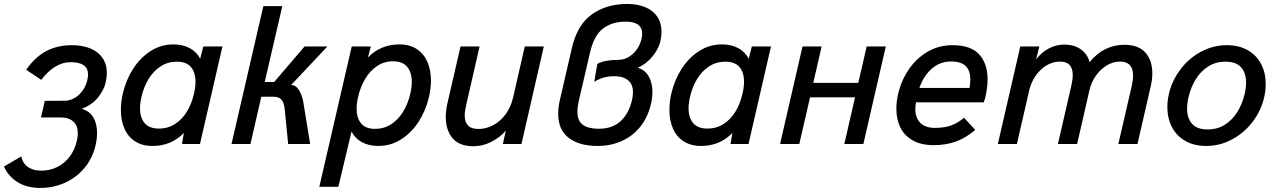

<svg xmlns="http://www.w3.org/2000/svg" viewBox="-100 -720 6379 960"><path d="M-80.1 112.8 6.3 62Q13.7 97.7 40.5 115.5Q67.4 133.3 106.4 133.3Q149.9 133.3 186.5 115Q223.1 96.7 248.5 63Q273.9 29.3 284.2 -15.6Q289.1 -35.2 289.1 -53.7Q289.1 -91.8 266.6 -112.3Q244.1 -132.8 203.1 -132.8H105L124 -215.8L229.5 -216.3Q269.5 -220.7 298.3 -249.5Q327.1 -278.3 336.4 -318.8Q340.3 -335.4 340.3 -347.2Q340.3 -409.2 252.9 -409.2Q212.4 -409.2 175.5 -386.2Q138.7 -363.3 106.4 -320.8L30.8 -371.1Q75.7 -435.5 131.6 -464.8Q187.5 -494.1 259.8 -494.1Q311 -494.1 350.6 -478.3Q390.1 -462.4 412.1 -430.9Q434.1 -399.4 434.1 -355Q434.1 -332.5 428.2 -306.6Q418.9 -268.6 389.4 -231.9Q359.9 -195.3 308.6 -175.8Q347.7 -165 366.5 -133.3Q385.3 -101.6 385.3 -55.7Q385.3 -25.9 377.9 5.9Q362.3 72.8 321.3 121.1Q280.3 169.4 222.9 194.6Q165.5 219.7 101.6 219.7Q36.1 219.7 -10.5 191.7Q-57.1 163.6 -80.1 112.8Z M1012.2 -487.8 899.9 0H810.1L819.3 -55.2Q755.9 9.8 663.1 9.8Q611.3 9.8 575.7 -13.2Q540 -36.1 522.2 -76.9Q504.4 -117.7 504.4 -170.4Q504.4 -211.9 514.2 -252.9Q529.8 -320.3 565.7 -376.2Q601.6 -432.1 653.6 -465.1Q705.6 -498 766.6 -498Q814.5 -498 848.9 -479.2Q883.3 -460.4 900.9 -426.3L916.5 -487.8ZM877.4 -311.5Q877.4 -357.9 854.7 -384.8Q832 -411.6 783.7 -411.6Q738.8 -411.6 702.6 -387.9Q666.5 -364.3 642.3 -324.2Q618.2 -284.2 607.4 -235.4Q600.1 -204.6 600.1 -177.7Q600.1 -131.3 623.3 -104.2Q646.5 -77.1 694.3 -77.1Q739.7 -77.1 775.6 -100.3Q811.5 -123.5 835.2 -163.1Q858.9 -202.6 870.1 -252.9Q877.4 -283.7 877.4 -311.5Z M1216.8 -689.5H1311.5L1223.6 -310.1H1271L1422.9 -487.8H1537.1L1355.5 -294.9Q1379.9 -294.9 1395.3 -269Q1410.6 -243.2 1416 -212.9L1450.7 0H1340.8L1323.2 -177.7Q1319.3 -208.5 1306.9 -222.4Q1294.4 -236.3 1266.1 -236.3H1206.5L1152.3 0H1057.6Z M1658.7 -487.8H1753.9L1739.7 -432.6Q1803.2 -498 1897 -498Q1948.2 -498 1983.6 -474.9Q2019 -451.7 2036.9 -410.9Q2054.7 -370.1 2054.7 -317.4Q2054.7 -278.8 2044.9 -235.4Q2029.3 -167.5 1993.2 -111.6Q1957 -55.7 1905 -22.9Q1853 9.8 1792 9.8Q1743.7 9.8 1709.2 -9.3Q1674.8 -28.3 1657.7 -62.5L1591.8 213.9H1496.6ZM1951.7 -252.4Q1959 -283.2 1959 -310.5Q1959 -357.9 1936 -385.7Q1913.1 -413.6 1865.2 -413.6Q1820.8 -413.6 1785.2 -389.6Q1749.5 -365.7 1725.6 -325.2Q1701.7 -284.7 1690.4 -234.9Q1683.1 -204.1 1683.1 -176.3Q1683.1 -129.9 1705.6 -102.8Q1728 -75.7 1775.4 -75.7Q1820.3 -75.7 1856.2 -99.1Q1892.1 -122.6 1916.3 -162.6Q1940.4 -202.6 1951.7 -252.4Z M2128.9 -135.3Q2128.9 -168 2137.2 -204.1L2202.6 -487.8H2297.9L2231.4 -196.8Q2223.6 -163.1 2223.6 -142.6Q2223.6 -110.8 2239.7 -93Q2255.9 -75.2 2293 -75.2Q2329.6 -75.2 2364.7 -93.3Q2399.9 -111.3 2427 -147.2Q2454.1 -183.1 2465.8 -233.9L2523.9 -487.8H2619.1L2507.3 0H2414.1L2429.2 -66.9Q2399.9 -32.7 2356.4 -10.7Q2313 11.2 2267.6 11.2Q2196.8 11.2 2162.8 -29.1Q2128.9 -69.3 2128.9 -135.3Z M2690.9 -151.9Q2690.9 -183.6 2699.7 -221.7L2759.3 -479.5Q2786.1 -596.2 2859.4 -648.2Q2932.6 -700.2 3036.1 -700.2Q3086.9 -700.2 3125.7 -684.3Q3164.6 -668.5 3186 -637.2Q3207.5 -606 3207.5 -561Q3207.5 -539.1 3201.7 -512.7Q3196.3 -490.2 3181.6 -465.1Q3167 -439.9 3143.3 -417.5Q3119.6 -395 3088.9 -381.3Q3125.5 -370.1 3143.8 -337.6Q3162.1 -305.2 3162.1 -259.8Q3162.1 -231 3154.8 -200.2Q3139.2 -132.8 3100.6 -85.4Q3062 -38.1 3007.3 -14.2Q2952.6 9.8 2888.7 9.8Q2796.4 9.8 2743.7 -30.5Q2690.9 -70.8 2690.9 -151.9ZM3060.5 -221.7Q3064.9 -242.2 3064.9 -258.8Q3064.9 -298.8 3040.3 -318.8Q3015.6 -338.9 2971.2 -338.9Q2943.4 -338.9 2919.9 -332.5Q2896.5 -326.2 2871.1 -311L2886.7 -400.4Q2907.7 -412.1 2934.6 -416.3Q2961.4 -420.4 2990.7 -420.9Q3020.5 -420.9 3044.7 -435.8Q3068.8 -450.7 3085 -474.4Q3101.1 -498 3107.4 -524.9Q3110.8 -542 3110.8 -551.3Q3110.8 -611.8 3028.3 -611.8Q2960 -611.8 2914.8 -577.1Q2869.6 -542.5 2850.1 -457L2794.4 -217.3Q2787.1 -186 2787.1 -162.1Q2787.1 -115.7 2814.2 -95.9Q2841.3 -76.2 2893.6 -76.2Q2961.4 -76.2 3002.9 -114Q3044.4 -151.9 3060.5 -221.7Z M3754.9 -487.8 3642.6 0H3552.7L3562 -55.2Q3498.5 9.8 3405.8 9.8Q3354 9.8 3318.4 -13.2Q3282.7 -36.1 3264.9 -76.9Q3247.1 -117.7 3247.1 -170.4Q3247.1 -211.9 3256.8 -252.9Q3272.5 -320.3 3308.3 -376.2Q3344.2 -432.1 3396.2 -465.1Q3448.2 -498 3509.3 -498Q3557.1 -498 3591.6 -479.2Q3626 -460.4 3643.6 -426.3L3659.2 -487.8ZM3620.1 -311.5Q3620.1 -357.9 3597.4 -384.8Q3574.7 -411.6 3526.4 -411.6Q3481.4 -411.6 3445.3 -387.9Q3409.2 -364.3 3385 -324.2Q3360.8 -284.2 3350.1 -235.4Q3342.8 -204.6 3342.8 -177.7Q3342.8 -131.3 3366 -104.2Q3389.2 -77.1 3437 -77.1Q3482.4 -77.1 3518.3 -100.3Q3554.2 -123.5 3577.9 -163.1Q3601.6 -202.6 3612.8 -252.9Q3620.1 -283.7 3620.1 -311.5Z M3800.3 0 3912.6 -487.8H4008.3L3966.3 -305.7H4191.4L4233.4 -487.8H4329.1L4216.8 0H4121.6L4175.3 -233.4H3950.2L3896.5 0Z M4381.8 -175.8Q4381.8 -211.9 4390.6 -250Q4405.3 -314.9 4442.4 -370.6Q4479.5 -426.3 4536.1 -460.2Q4592.8 -494.1 4662.6 -494.1Q4754.9 -494.1 4796.4 -447.5Q4837.9 -400.9 4837.9 -323.7Q4837.9 -280.8 4826.2 -231Q4823.7 -221.2 4818.8 -208.5H4480Q4476.6 -191.4 4476.6 -174.3Q4476.6 -130.9 4501.5 -105.7Q4526.4 -80.6 4575.2 -80.6Q4620.1 -80.6 4653.8 -92Q4687.5 -103.5 4720.2 -131.3L4776.4 -70.3Q4727.1 -28.8 4677.2 -11.5Q4627.4 5.9 4568.4 5.9Q4506.3 5.9 4464.4 -17.6Q4422.4 -41 4402.1 -81.8Q4381.8 -122.6 4381.8 -175.8ZM4747.6 -280.3Q4751.5 -300.3 4751.5 -322.3Q4751.5 -367.2 4728.3 -389.9Q4705.1 -412.6 4655.8 -412.6Q4598.6 -412.6 4557.4 -375.2Q4516.1 -337.9 4497.1 -280.3Z M5001.5 -487.8H5096.7L5080.6 -423.3Q5108.4 -459.5 5145.3 -478.3Q5182.1 -497.1 5219.7 -497.1Q5271 -497.1 5304 -473.6Q5336.9 -450.2 5348.1 -409.2Q5383.8 -453.6 5428 -474.9Q5472.2 -496.1 5521 -496.1Q5592.8 -496.1 5627.2 -456.8Q5661.6 -417.5 5661.6 -354Q5661.6 -323.7 5654.3 -291.5L5587.4 0H5491.7L5558.1 -287.6Q5565.4 -319.3 5565.4 -342.3Q5565.4 -412.1 5500 -412.1Q5463.9 -412.1 5431.9 -391.8Q5399.9 -371.6 5377.7 -338.9Q5355.5 -306.2 5347.2 -269L5285.6 0H5189.5L5256.3 -289.6Q5263.7 -322.3 5263.7 -345.2Q5263.7 -412.1 5199.2 -412.1Q5163.1 -412.1 5131.1 -392.1Q5099.1 -372.1 5076.9 -339.1Q5054.7 -306.2 5046.4 -269L4984.4 0H4889.2Z M5736.8 -184.6Q5736.8 -217.8 5744.6 -251Q5760.3 -317.9 5802.5 -373.5Q5844.7 -429.2 5905.5 -461.7Q5966.3 -494.1 6034.7 -494.1Q6094.7 -494.1 6138.7 -469Q6182.6 -443.8 6205.6 -399.9Q6228.5 -356 6228.5 -299.8Q6228.5 -266.1 6220.7 -232.9Q6205.6 -166.5 6163.1 -110.8Q6120.6 -55.2 6059.8 -22.7Q5999 9.8 5930.7 9.8Q5870.1 9.8 5826.4 -15.4Q5782.7 -40.5 5759.8 -84.5Q5736.8 -128.4 5736.8 -184.6ZM6123.5 -251Q6130.4 -281.2 6130.4 -307.1Q6130.4 -355 6105.7 -383.3Q6081.1 -411.6 6027.3 -411.6Q5978.5 -411.6 5940.7 -387.5Q5902.8 -363.3 5878.2 -322.8Q5853.5 -282.2 5842.3 -232.9Q5835.4 -202.6 5835.4 -176.8Q5835.4 -129.4 5860.1 -101.1Q5884.8 -72.8 5938 -72.8Q5987.3 -72.8 6025.1 -96.9Q6063 -121.1 6087.4 -161.4Q6111.8 -201.7 6123.5 -251Z"/></svg>

Font: Acari Sans Medium
Style: Italic
Weight: 500
Italic angle: -13°
Designer: Alfredo Marco Pradil and Stefan Peev
Foundry: Hanken Design Co.
Version: Version 1.045